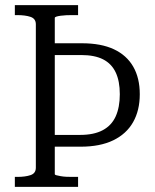

<svg xmlns="http://www.w3.org/2000/svg" viewBox="-20 -730 606 750"><path d="M285 -710H38V-671H47Q79 -671 99.5 -664Q120 -657 120 -635V-75Q120 -53 99.5 -46Q79 -39 48 -39H38V0H285V-39H262Q251 -39 239 -39.5Q227 -40 216.5 -42Q206 -44 200 -45.5Q194 -47 194 -50V-660Q194 -663 200 -665Q206 -667 216.5 -668.5Q227 -670 239 -670.5Q251 -671 262 -671H285ZM526 -362Q526 -425 500.5 -469.5Q475 -514 425 -537.5Q375 -561 300 -561H161L153 -515H297Q350 -515 383 -498Q416 -481 432 -447Q448 -413 448 -362Q448 -311 432 -275.5Q416 -240 381.5 -221.5Q347 -203 293 -203H153V-157H295Q371 -157 422.5 -182Q474 -207 500 -253Q526 -299 526 -362Z"/></svg>

Font: Roboto Serif 28pt Condensed Light
Style: Regular
Weight: 300
Width: 3
Designer: Greg Gazdowicz
Foundry: Commercial Type
Version: Version 1.008